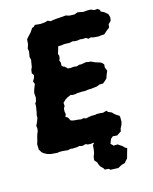

<svg xmlns="http://www.w3.org/2000/svg" viewBox="-127 -769 824 1034"><g transform="rotate(-15 285.0 -252.5)"><path d="M52 9 35 0 25 -8 14 -26 13 -56 19 -75 23 -92 28 -109 34 -123 36 -138 34 -153 43 -171 51 -193V-207L55 -224L57 -236L60 -255V-271L67 -281L71 -301L70 -315L69 -326L73 -342L80 -360L85 -373L79 -389L88 -403L93 -420L84 -432L86 -450L93 -466L95 -480L99 -503L95 -520L98 -537L100 -553L97 -565L105 -590L106 -606L107 -616L120 -631L135 -647L149 -668L159 -671L167 -680L198 -677L222 -679L240 -684L255 -677L269 -680L289 -682L306 -683L341 -686L360 -680L388 -679L407 -686L423 -683L437 -680L459 -682H478L498 -674L515 -676L527 -667L528 -658L543 -651L549 -647L565 -633L570 -615L568 -597L552 -580L550 -563L531 -548L515 -534L496 -533L484 -531L456 -533L440 -537L427 -533L415 -541L393 -540L385 -542L364 -539L350 -540L340 -542L323 -538L302 -539H291L281 -537L259 -536L256 -525L251 -509L247 -497L251 -486L250 -473L245 -461L250 -447L249 -431L256 -424L264 -421L272 -414L277 -408L292 -406L311 -408L328 -406L343 -411L353 -410L382 -415L395 -412H405L419 -406L430 -401L446 -396L456 -393L464 -388L473 -378L472 -361L480 -341L473 -325L465 -302L455 -292L440 -280H421L404 -273L386 -271L369 -269H355L335 -266L321 -267L293 -266L281 -263H264L257 -266L237 -258L222 -248L208 -235L209 -216L202 -205L201 -187L204 -173L198 -159L210 -152L215 -144L219 -134L230 -130L243 -128L259 -127L277 -124L291 -127L304 -122L320 -126L336 -128H357L363 -130H381L400 -128L420 -134L427 -125L446 -117L455 -107L464 -100L481 -89L483 -81V-55L478 -38L469 -21L466 -6L441 10L418 8L406 18L377 15L355 14L340 20L322 18L305 15L293 17L276 16L266 11L245 16L230 12L217 15L189 16L182 14L165 18L135 15H118L106 17L70 14ZM358 179 352 172 329 170 326 163 310 147 304 135 300 122 287 107 290 86 296 72 300 51 302 26 321 6 339 -6 371 -17 391 -21 411 -14 413 -10 410 -2 411 6 404 21 395 44 409 58 431 57 455 73 464 83 476 90 469 114 461 143 449 156 443 164 424 169 402 181Z"/></g></svg>

Font: Winky Rough
Style: Bold Italic
Weight: 700
Italic angle: -8.97852°
Designer: Simon Atzbach
Foundry: typofactur
Version: Version 1.206; ttfautohint (v1.8.4.7-5d5b)